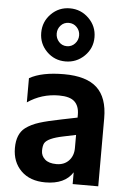

<svg xmlns="http://www.w3.org/2000/svg" viewBox="-63 -986 719 1066"><g transform="rotate(5 296.5 -452.5)"><path d="M91.8 -254.9Q123 -278.3 168 -292.5Q212.9 -306.6 292 -322.3L377.9 -339.8V-356.4Q377.9 -403.3 352.1 -428.2Q326.2 -453.1 264.6 -453.1Q168 -453.1 89.8 -399.4V-534.2Q158.2 -573.2 282.7 -573.2Q407.2 -573.2 466.3 -518.6Q525.4 -463.9 525.4 -349.6V30.3H382.8V-35.2Q338.9 34.2 230.5 34.2Q144.5 34.2 95.2 -14.6Q45.9 -63.5 45.9 -141.6Q45.9 -219.7 91.8 -254.9ZM178.7 -687.5Q135.7 -730.5 135.7 -792Q135.7 -853.5 178.7 -897Q221.7 -940.4 283.2 -940.4Q344.7 -940.4 388.7 -897Q432.6 -853.5 432.6 -792Q432.6 -730.5 388.7 -687.5Q344.7 -644.5 283.2 -644.5Q221.7 -644.5 178.7 -687.5ZM377.9 -169.9V-243.2L307.6 -228.5Q221.7 -210.9 205.1 -181.6Q197.3 -167 197.3 -139.2Q197.3 -111.3 218.8 -91.8Q240.2 -72.3 283.2 -72.3Q326.2 -72.3 352.1 -99.6Q377.9 -127 377.9 -169.9ZM239.3 -840.3Q221.7 -821.3 221.7 -794.9Q221.7 -768.6 239.3 -749Q256.8 -729.5 283.7 -729.5Q310.5 -729.5 328.6 -749Q346.7 -768.6 346.7 -794.9Q346.7 -821.3 328.6 -840.3Q310.5 -859.4 283.7 -859.4Q256.8 -859.4 239.3 -840.3Z"/></g></svg>

Font: GenEi M Gothic v2 Bold
Style: Regular
Weight: 700
Version: Version 2.0